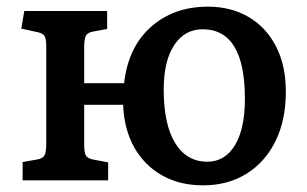

<svg xmlns="http://www.w3.org/2000/svg" viewBox="-20 -542 922 577"><path d="M590 15Q520 15 467 -15Q414 -45 383.5 -99Q353 -153 350 -227H233V-107Q233 -84 238 -75Q243 -66 258 -63L305 -54V0H48V-55L93 -63Q109 -66 114 -75.5Q119 -85 119 -111V-402Q119 -425 114 -433.5Q109 -442 94 -445L44 -456L53 -509H302V-455L259 -447Q243 -444 238 -434.5Q233 -425 233 -399V-292H353Q365 -400 433.5 -461Q502 -522 605 -522Q674 -522 727 -491Q780 -460 809.5 -402.5Q839 -345 839 -267Q839 -181 808 -118Q777 -55 721 -20Q665 15 590 15ZM603 -56Q656 -56 686 -105.5Q716 -155 716 -245Q716 -454 589 -454Q535 -454 503.5 -406.5Q472 -359 472 -272Q472 -168 506.5 -112Q541 -56 603 -56Z"/></svg>

Font: Literata Medium
Style: Regular
Weight: 500
Designer: Latin by Veronika Burian and Jose Scaglione. Greek by Irene Vlachou. Cyrillic by Vera Evstafieva.
Foundry: TypeTogether
Version: Version 3.103; ttfautohint (v1.8.4.7-5d5b);gftools[0.9.29]